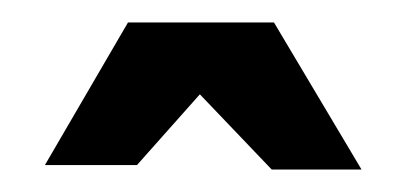

<svg xmlns="http://www.w3.org/2000/svg" viewBox="-20 -736 362 171"><path d="M224 -716 302 -585H222L158 -652L102 -589H20L94 -716Z"/></svg>

Font: Danfo
Style: Regular
Weight: 400
Version: Version 1.000;Glyphs 3.2 (3236)